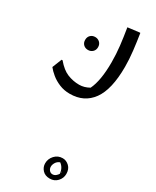

<svg xmlns="http://www.w3.org/2000/svg" viewBox="-370 -531 1256 1546"><g transform="rotate(30 258.0 241.5)"><path d="M7 55Q59 117 111.5 138Q164 159 220 159Q267 159 313 133Q357 42 357 -127Q357 -204 348.5 -277.5Q340 -351 326 -436L430 -449H439Q451 -375 460 -297Q469 -219 469 -151Q469 60 396.5 160Q324 260 191 260Q138 260 93.5 241.5Q49 223 16 196Q-17 169 -37 143L-2 55ZM142 -119Q116 -119 99 -135.5Q82 -152 82 -179Q82 -206 99 -222.5Q116 -239 142 -239Q167 -239 184.5 -222.5Q202 -206 202 -179Q202 -152 184.5 -135.5Q167 -119 142 -119ZM404 737Q437 737 464 762.5Q491 788 491 833Q491 872 463.5 902Q436 932 393 932Q349 932 324.5 905Q300 878 300 843Q300 801 329.5 769Q359 737 404 737ZM353 843Q353 863 365 877Q377 891 395 891Q411 891 424.5 880.5Q438 870 445 857Q440 804 401 776Q377 785 365 805Q353 825 353 843ZM450 830 447 851Q452 840 450 830ZM443 888Q445 880 445 871Z"/></g></svg>

Font: Kufam Medium
Style: Regular
Weight: 500
Designer: Wael Morcos, Artur Schmal
Foundry: Original Type
Version: Version 1.300; ttfautohint (v1.8.3)